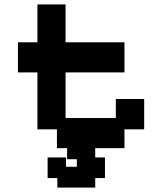

<svg xmlns="http://www.w3.org/2000/svg" viewBox="-20 -658 732 867"><path d="M237 11V-74H149V-331H61V-467H149V-638H276V-467H542V-331H276V-125H503V-211H631V-74H542V11ZM239 189V146H195V53H278V95H327V82V78V61H283V-21H410V53H454V90V109V146H410V189Z"/></svg>

Font: Pixelify Sans
Style: Bold
Weight: 700
Designer: Stefie Justprince
Foundry: Typecalism Foundryline
Version: Version 1.000